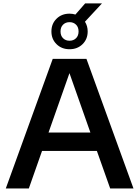

<svg xmlns="http://www.w3.org/2000/svg" viewBox="-20 -1076 794 1096"><path d="M13 0 281 -740H473.5L742 0H609L533 -214.5H220L144.5 0ZM257 -319.5H496L376.5 -658.5ZM377 -795Q332 -795 302.8 -823.8Q273.5 -852.5 273.5 -896.5Q273.5 -940.5 302.8 -969.2Q332 -998 377 -998Q394.5 -998 410.5 -993L466 -1056.5H562L465 -952Q480.5 -927.5 480.5 -896.5Q480.5 -852.5 451.2 -823.8Q422 -795 377 -795ZM377 -843.5Q399.5 -843.5 414 -857.8Q428.5 -872 428.5 -896.5Q428.5 -921 414 -935.2Q399.5 -949.5 377 -949.5Q354.5 -949.5 340 -935.2Q325.5 -921 325.5 -896.5Q325.5 -872 340 -857.8Q354.5 -843.5 377 -843.5Z"/></svg>

Font: Encode Sans Semi Expanded SemiBold
Style: Regular
Weight: 600
Width: 6
Designer: Multiple Designers
Foundry: Impallari Type
Version: Version 3.000; ttfautohint (v1.8.3) -l 8 -r 50 -G 200 -x 14 